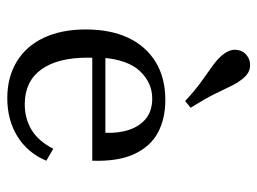

<svg xmlns="http://www.w3.org/2000/svg" viewBox="-110 -590 713 532"><g transform="rotate(90 246.0 -324.5)"><path d="M252.4 11.3Q194.4 11.3 151.2 -14.9Q108.1 -41.1 85.1 -89.9Q62.1 -138.7 62.1 -206.5Q62.1 -274.2 85.1 -323.4Q108.1 -372.6 152 -399.6Q196 -426.6 257.3 -426.6Q309.7 -426.6 348 -406Q386.3 -385.5 407.3 -340.7Q428.2 -296 425.8 -224.2H108.9L108.1 -260.5H348.4Q350 -297.6 339.9 -327Q329.8 -356.5 308.5 -373.4Q287.1 -390.3 253.2 -390.3Q210.5 -390.3 178.2 -356.9Q146 -323.4 140.3 -251.6L141.9 -249.2Q141.1 -241.1 140.7 -231.5Q140.3 -221.8 140.3 -211.3Q140.3 -127.4 173.4 -82.3Q206.5 -37.1 269.4 -37.1Q308.9 -37.1 340.3 -56Q371.8 -75 392.7 -116.1L425.8 -96.8Q404.8 -46 359.3 -17.3Q313.7 11.3 252.4 11.3ZM260.5 -481.5Q227.4 -512.1 202.4 -529.4Q177.4 -546.8 160.5 -559.3Q143.5 -571.8 132.3 -585.5Q116.9 -604.8 118.5 -623Q120.2 -641.1 133.1 -651.6Q146.8 -662.9 165.3 -661.3Q183.9 -659.7 198.4 -641.1Q210.5 -626.6 219.4 -607.7Q228.2 -588.7 241.5 -562.1Q254.8 -535.5 279 -496.8Z"/></g></svg>

Font: Playfair 9pt Light
Style: Regular
Weight: 300
Designer: Claus Eggers Sørensen
Foundry: Claus Eggers Sørensen
Version: Version 2.001;gftools[0.9.30]